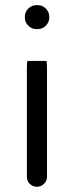

<svg xmlns="http://www.w3.org/2000/svg" viewBox="-20 -717 283 736"><path d="M85.4 -483.4Q83 -477.1 83 -458V-39.1Q83 -23.4 94.2 -12.2Q106 -1 121.1 -1Q137.2 -1 148.7 -12.5Q160.2 -23.9 160.2 -39.1V-458Q160.2 -477.1 157.7 -483.4ZM119.1 -605.5H125Q142.6 -605.5 155.8 -618.7Q168.9 -631.8 168.9 -649.4V-653.3Q168.9 -670.9 155.8 -684.1Q142.6 -697.3 125 -697.3H119.1Q101.6 -697.3 88.4 -684.1Q75.2 -670.9 75.2 -653.3V-649.4Q75.2 -631.8 88.4 -618.7Q101.6 -605.5 119.1 -605.5Z"/></svg>

Font: YuPearl-Light
Style: Light
Weight: 300
Designer: Max Yao
Foundry: Max-Everyday
Version: Version 1.011; ttfautohint (v1.8.3)